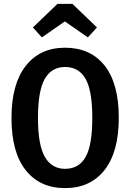

<svg xmlns="http://www.w3.org/2000/svg" viewBox="-20 -951 668 986"><path d="M195 -759 149 -810 275 -931H352L478 -810L431 -759L313 -841ZM314 -706Q444 -706 517 -614.5Q590 -523 590 -346Q590 -171 517 -78Q444 15 314 15Q185 15 112 -77Q39 -169 39 -345Q39 -519 112 -612.5Q185 -706 314 -706ZM314 -607Q245 -607 210 -546Q175 -485 175 -345Q175 -206 210.5 -145Q246 -84 314 -84Q385 -84 419.5 -144.5Q454 -205 454 -346Q454 -485 419.5 -546Q385 -607 314 -607Z"/></svg>

Font: Fira Sans Condensed Medium
Style: Regular
Weight: 500
Width: 3
Designer: Carrois Corporate & Edenspiekermann AG
Foundry: Carrois Corporate GbR & Edenspiekermann AG
Version: Version 4.203;PS 004.203;hotconv 1.0.88;makeotf.lib2.5.64775